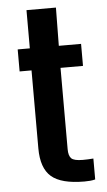

<svg xmlns="http://www.w3.org/2000/svg" viewBox="-55 -806 474 851"><g transform="rotate(-5 182.0 -380.5)"><path d="M286 9Q183 9 139 -29Q95 -67 95 -155V-502H42V-600H96V-770H227L225 -600H324V-502H224V-140Q224 -111 236 -99Q248 -87 287 -87Q299 -87 309.5 -87.5Q320 -88 334 -89V4Q323 7 311 8Q299 9 286 9Z"/></g></svg>

Font: Big Shoulders Display ExtraBold
Style: Regular
Weight: 800
Designer: Patric King
Foundry: XO Type Co
Version: Version 1.000; ttfautohint (v1.8.2)